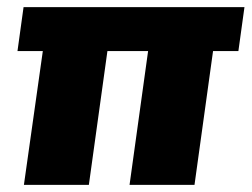

<svg xmlns="http://www.w3.org/2000/svg" viewBox="-20 -518 705 538"><path d="M648 -375H577L525 0H343L395 -375H281L229 0H47L100 -375H29L46 -498H665Z"/></svg>

Font: Ezarion Extra Bold
Style: Italic
Weight: 800
Italic angle: -8°
Designer: Natanael Gama
Version: Version 1.001;PS 001.001;hotconv 1.0.70;makeotf.lib2.5.58329